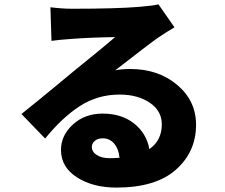

<svg xmlns="http://www.w3.org/2000/svg" viewBox="-20 -807 1040 887"><path d="M487.3 -76.2Q504.9 -76.2 532.2 -78.1Q528.3 -119.1 507.3 -143.6Q486.3 -168 455.1 -168Q431.6 -168 418 -156.2Q404.3 -144.5 404.3 -128.9Q404.3 -105.5 427.2 -90.8Q450.2 -76.2 487.3 -76.2ZM711.9 -787.1 786.1 -680.7Q753.9 -662.1 710 -632.8Q670.9 -605.5 512.7 -482.4Q543.9 -488.3 582 -488.3Q710.9 -488.3 798.3 -415Q885.7 -341.8 885.7 -230.5Q885.7 -105.5 792.5 -22.9Q699.2 59.6 517.6 59.6Q409.2 59.6 335.4 12.2Q261.7 -35.2 261.7 -114.3Q261.7 -181.6 316.9 -231.9Q372.1 -282.2 454.1 -282.2Q542 -282.2 599.6 -236.3Q657.2 -190.4 669.9 -118.2Q727.5 -158.2 727.5 -232.4Q727.5 -294.9 671.9 -332.5Q616.2 -370.1 532.2 -370.1Q431.6 -370.1 349.6 -317.4Q267.6 -264.6 188.5 -167L79.1 -280.3Q107.4 -302.7 152.3 -339.4Q197.3 -376 248 -418Q298.8 -460 317.4 -475.6Q334 -489.3 409.2 -550.3Q484.4 -611.3 511.7 -635.7Q394.5 -633.8 306.6 -627Q250 -623 217.8 -618.2L212.9 -773.4Q267.6 -766.6 314.5 -766.6Q518.6 -766.6 624 -775.4Q692.4 -781.2 711.9 -787.1Z"/></svg>

Font: Gen Shin Gothic Heavy
Style: Bold
Weight: 900
Designer: [Source Han Sans]
Ryoko NISHIZUKA  (kana & ideographs); Paul D. Hunt (Latin, Greek & Cyrillic); Wenlong ZHANG  (bopomofo
Version: Version 1.002.20150607